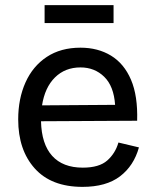

<svg xmlns="http://www.w3.org/2000/svg" viewBox="-20 -716 605 749"><path d="M302 13Q180 13 115.5 -59Q51 -131 51 -250Q51 -331 79.5 -394.5Q108 -458 162.5 -494Q217 -530 294 -530Q362 -530 413 -499Q464 -468 491 -405Q518 -342 515 -245L140 -243Q142 -154 183.5 -108Q225 -62 303 -62Q367 -62 398.5 -90Q430 -118 442 -160L522 -141Q502 -69 448 -28Q394 13 302 13ZM294 -453Q234 -453 194.5 -414Q155 -375 144 -305L429 -307Q424 -380 386.5 -416.5Q349 -453 294 -453ZM154 -626V-696H423V-626Z"/></svg>

Font: Bricolage Grotesque 12pt
Style: Regular
Weight: 400
Designer: Mathieu Triay
Foundry: Atelier Triay
Version: Version 1.001; ttfautohint (v1.8.4.7-5d5b);gftools[0.9.33.de